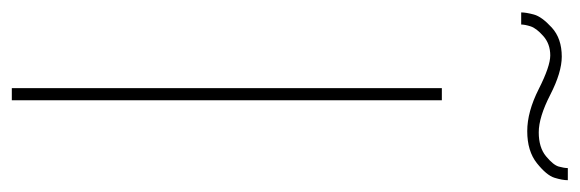

<svg xmlns="http://www.w3.org/2000/svg" viewBox="-366 -618 958 317"><g transform="rotate(90 112.5 -459.0)"><path d="M119 0H99V-710H119ZM170 -851Q138 -851 100.5 -870Q63 -889 45 -889Q26 -889 13 -877.5Q0 -866 -3 -856.5Q-6 -847 -6 -841H-26Q-26 -849 -22.5 -862Q-19 -875 -1 -891.5Q17 -908 47 -908Q73 -908 110 -889Q147 -870 172 -870Q197 -870 211.5 -882Q226 -894 228.5 -903Q231 -912 231 -918H251Q251 -909 247 -896Q243 -883 223 -867Q203 -851 170 -851Z"/></g></svg>

Font: Raleway
Style: Thin
Weight: 100
Designer: Matt McInerney, Pablo Impallari, Rodrigo Fuenzalida
Foundry: Matt McInerney, Pablo Impallari, Rodrigo Fuenzalida
Version: Version 3.000